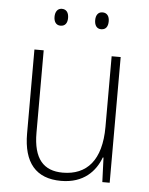

<svg xmlns="http://www.w3.org/2000/svg" viewBox="-52 -803 626 805"><g transform="rotate(5 261.0 -400.5)"><path d="M148 -724C148 -704 157 -689 176 -689C196 -689 205 -703 205 -724C205 -745 196 -760 176 -760C157 -760 148 -744 148 -724ZM319 -725C319 -704 328 -689 347 -689C367 -689 376 -703 376 -725C376 -745 367 -760 347 -760C328 -760 319 -745 319 -725ZM439 -580H401V-283C401 -142 340 -76 239 -76C158 -76 115 -124 115 -233V-580H76V-227C76 -104 129 -41 235 -41C330 -41 379 -95 401 -154H404L408 -51H439Z"/></g></svg>

Font: Noto Sans Tamil UI SemiCondensed ExtraLight
Style: Regular
Weight: 200
Width: 4
Designer: Jelle Bosma - Monotype Design Team
Foundry: Monotype Imaging Inc.
Version: Version 2.004